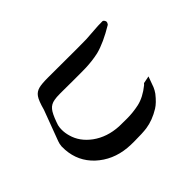

<svg xmlns="http://www.w3.org/2000/svg" viewBox="-122 -617 774 774"><g transform="rotate(45 265.5 -230.0)"><path d="M155.8 -42Q114.3 -53.2 99.6 -64Q85 -74.2 80.1 -92.8Q75.7 -109.4 75.7 -144L76.2 -313Q76.2 -346.7 75.7 -363.8Q74.2 -393.1 72.3 -413.1Q70.3 -433.1 70.3 -460.9Q70.3 -466.3 79.6 -470.7Q81.5 -471.7 84 -471.7Q88.9 -471.7 95.7 -466.3Q134.3 -402.3 146.5 -355Q154.3 -320.3 155.8 -280.8Q156.2 -265.1 156.2 -248V-206.5Q155.8 -179.7 155.8 -146V-133.3Q155.8 -112.8 158.2 -101.1Q161.6 -79.6 176.8 -67.4Q190.4 -55.7 227.5 -42.5Q240.7 -37.1 252.4 -36.1Q258.3 -35.6 264.2 -35.6Q282.2 -35.6 300.8 -41Q347.7 -53.7 380.4 -98.1Q414.1 -144.5 417.5 -209Q418 -218.8 418 -253.4Q418 -287.6 410.6 -322.3Q402.3 -359.4 371.1 -397.9Q369.1 -400.4 365.2 -403.3L358.9 -435.1L404.3 -418.5Q416 -413.6 427.7 -405.3Q457 -382.3 469.7 -361.8Q494.6 -321.3 500.5 -281.2Q503.9 -257.3 503.9 -206.5Q503.9 -189 502.4 -170.4Q495.1 -95.2 446.8 -43Q399.9 6.8 330.6 11.7Q323.7 12.2 311 12.2Q297.4 11.2 286.1 6.8Z"/></g></svg>

Font: Caudex
Style: Regular
Weight: 400
Version: Version 1.04